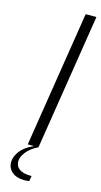

<svg xmlns="http://www.w3.org/2000/svg" viewBox="-139 -775 527 1001"><g transform="rotate(15 124.5 -274.5)"><path d="M191 -734H249L133 0H75ZM15 111Q15 82 38 51.5Q61 21 109 0H133Q93 19 71.5 46.5Q50 74 50 97Q50 124 70.5 139Q91 154 131 154H137L132 183Q116 185 107 185Q64 185 39.5 164.5Q15 144 15 111Z"/></g></svg>

Font: Exo Light
Style: Italic
Weight: 300
Italic angle: -9°
Designer: Natanael Gama
Foundry: Natanael Gama
Version: Version 1.500; ttfautohint (v1.6)